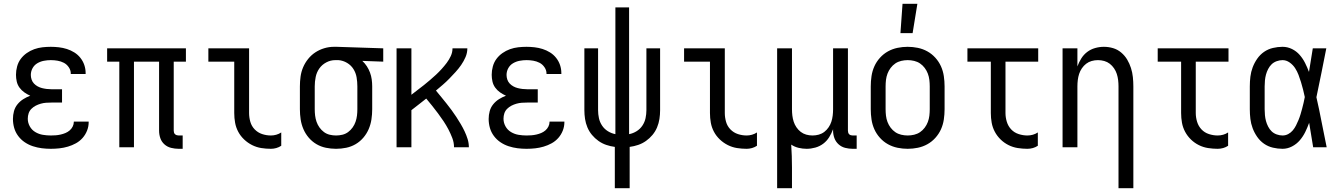

<svg xmlns="http://www.w3.org/2000/svg" viewBox="-20 -774 7040 1009"><path d="M247 8Q223 8 199.5 5Q176 2 153 -5.5Q130 -13 110 -26.5Q90 -40 75.5 -59.5Q61 -79 54.5 -102Q48 -125 48 -149Q48 -170 53.5 -190Q59 -210 72 -226Q85 -242 102.5 -253Q120 -264 139 -271Q123 -278 108 -288.5Q93 -299 82.5 -313.5Q72 -328 68 -345.5Q64 -363 64 -381Q64 -403 70 -425Q76 -447 89 -464.5Q102 -482 120.5 -495Q139 -508 160 -515.5Q181 -523 203 -525.5Q225 -528 247 -528Q268 -528 289.5 -525.5Q311 -523 331.5 -516.5Q352 -510 370.5 -498.5Q389 -487 402.5 -470Q416 -453 423 -432.5Q430 -412 430 -390V-385H352V-388Q352 -405 341.5 -420.5Q331 -436 315.5 -444Q300 -452 282.5 -455Q265 -458 247 -458Q229 -458 210.5 -454.5Q192 -451 176 -441.5Q160 -432 151 -415.5Q142 -399 142 -380Q142 -368 146 -356Q150 -344 158.5 -335Q167 -326 178 -320Q189 -314 201 -311Q213 -308 225.5 -306.5Q238 -305 250 -305H306V-235H250Q236 -235 222 -234Q208 -233 194 -229Q180 -225 167.5 -218.5Q155 -212 145 -202Q135 -192 130.5 -178.5Q126 -165 126 -150Q126 -129 136.5 -110Q147 -91 165.5 -80Q184 -69 205 -65.5Q226 -62 247 -62Q260 -62 273 -63Q286 -64 299 -67Q312 -70 324 -75Q336 -80 346 -88.5Q356 -97 362 -109Q368 -121 368 -134V-135H446V-132Q446 -109 437.5 -87.5Q429 -66 414 -49Q399 -32 379 -21Q359 -10 337 -3.5Q315 3 292.5 5.5Q270 8 247 8Z M940 8H919Q899 8 879 3Q859 -2 844 -15.5Q829 -29 822.5 -48Q816 -67 816 -87V-450H684V0H607V-450H543V-520H957V-450H893V-87Q893 -82 894.5 -77Q896 -72 900 -68.5Q904 -65 909 -63.5Q914 -62 919 -62H940Z M1404 8Q1378 8 1353 4Q1328 0 1305 -11.5Q1282 -23 1263 -41Q1244 -59 1232 -81.5Q1220 -104 1215.5 -129Q1211 -154 1211 -180V-450H1075V-520H1289V-180Q1289 -157 1295.5 -134Q1302 -111 1318.5 -94Q1335 -77 1357.5 -69.5Q1380 -62 1404 -62Q1418 -62 1432 -66Q1446 -70 1458 -78V-8Q1446 0 1432 4Q1418 8 1404 8Z M1746 8Q1719 8 1692.5 2.5Q1666 -3 1643 -16.5Q1620 -30 1602.5 -50.5Q1585 -71 1574.5 -95.5Q1564 -120 1560 -146.5Q1556 -173 1556 -200V-320Q1556 -346 1559.5 -371.5Q1563 -397 1573 -420.5Q1583 -444 1599.5 -464.5Q1616 -485 1637.5 -499Q1659 -513 1684 -520.5Q1709 -528 1735 -528H1750L1994 -520V-450L1884 -454Q1898 -441 1908 -425.5Q1918 -410 1924.5 -392.5Q1931 -375 1933.5 -356.5Q1936 -338 1936 -320V-200Q1936 -173 1932 -146.5Q1928 -120 1917.5 -95.5Q1907 -71 1889.5 -50.5Q1872 -30 1849 -16.5Q1826 -3 1799.5 2.5Q1773 8 1746 8ZM1746 -62Q1763 -62 1779.5 -66Q1796 -70 1809.5 -80Q1823 -90 1833 -104Q1843 -118 1848.5 -134Q1854 -150 1856 -166.5Q1858 -183 1858 -200V-320Q1858 -344 1854 -367.5Q1850 -391 1837.5 -411Q1825 -431 1804 -443.5Q1783 -456 1759 -458H1742Q1717 -458 1694.5 -446Q1672 -434 1658 -414Q1644 -394 1639 -369.5Q1634 -345 1634 -320V-200Q1634 -183 1636 -166.5Q1638 -150 1643.5 -134Q1649 -118 1659 -104Q1669 -90 1682.5 -80Q1696 -70 1712.5 -66Q1729 -62 1746 -62Z M2064 0V-520H2142V-276Q2158 -289 2175 -301.5Q2192 -314 2208 -327Q2224 -340 2240 -353.5Q2256 -367 2271.5 -381.5Q2287 -396 2301 -411.5Q2315 -427 2327.5 -443.5Q2340 -460 2349 -479.5Q2358 -499 2358 -520H2436Q2436 -496 2426.5 -474Q2417 -452 2403.5 -432.5Q2390 -413 2374 -395.5Q2358 -378 2341.5 -361Q2325 -344 2307 -328.5Q2289 -313 2271 -298Q2285 -281 2299 -264Q2313 -247 2326.5 -230Q2340 -213 2353 -195.5Q2366 -178 2378 -159.5Q2390 -141 2401 -122.5Q2412 -104 2421.5 -84Q2431 -64 2437.5 -43Q2444 -22 2444 0H2366Q2366 -25 2357 -48.5Q2348 -72 2336.5 -94Q2325 -116 2311 -137Q2297 -158 2282 -178Q2267 -198 2251.5 -217.5Q2236 -237 2220 -256Q2200 -240 2180.5 -225Q2161 -210 2142 -195V0Z M2747 8Q2723 8 2699.5 5Q2676 2 2653 -5.5Q2630 -13 2610 -26.5Q2590 -40 2575.5 -59.5Q2561 -79 2554.5 -102Q2548 -125 2548 -149Q2548 -170 2553.5 -190Q2559 -210 2572 -226Q2585 -242 2602.5 -253Q2620 -264 2639 -271Q2623 -278 2608 -288.5Q2593 -299 2582.5 -313.5Q2572 -328 2568 -345.5Q2564 -363 2564 -381Q2564 -403 2570 -425Q2576 -447 2589 -464.5Q2602 -482 2620.5 -495Q2639 -508 2660 -515.5Q2681 -523 2703 -525.5Q2725 -528 2747 -528Q2768 -528 2789.5 -525.5Q2811 -523 2831.5 -516.5Q2852 -510 2870.5 -498.5Q2889 -487 2902.5 -470Q2916 -453 2923 -432.5Q2930 -412 2930 -390V-385H2852V-388Q2852 -405 2841.5 -420.5Q2831 -436 2815.5 -444Q2800 -452 2782.5 -455Q2765 -458 2747 -458Q2729 -458 2710.5 -454.5Q2692 -451 2676 -441.5Q2660 -432 2651 -415.5Q2642 -399 2642 -380Q2642 -368 2646 -356Q2650 -344 2658.5 -335Q2667 -326 2678 -320Q2689 -314 2701 -311Q2713 -308 2725.5 -306.5Q2738 -305 2750 -305H2806V-235H2750Q2736 -235 2722 -234Q2708 -233 2694 -229Q2680 -225 2667.5 -218.5Q2655 -212 2645 -202Q2635 -192 2630.5 -178.5Q2626 -165 2626 -150Q2626 -129 2636.5 -110Q2647 -91 2665.5 -80Q2684 -69 2705 -65.5Q2726 -62 2747 -62Q2760 -62 2773 -63Q2786 -64 2799 -67Q2812 -70 2824 -75Q2836 -80 2846 -88.5Q2856 -97 2862 -109Q2868 -121 2868 -134V-135H2946V-132Q2946 -109 2937.5 -87.5Q2929 -66 2914 -49Q2899 -32 2879 -21Q2859 -10 2837 -3.5Q2815 3 2792.5 5.5Q2770 8 2747 8Z M3211 215V-2Q3188 -5 3166 -12.5Q3144 -20 3125 -33.5Q3106 -47 3091 -65Q3076 -83 3067 -104.5Q3058 -126 3054.5 -149Q3051 -172 3051 -195V-520H3123V-195Q3123 -174 3127.5 -153Q3132 -132 3144 -114Q3156 -96 3174.5 -84.5Q3193 -73 3214 -69V-735H3286V-69Q3307 -73 3325.5 -84.5Q3344 -96 3356 -114Q3368 -132 3372.5 -153Q3377 -174 3377 -195V-520H3449V-195Q3449 -172 3445.5 -149Q3442 -126 3433 -104.5Q3424 -83 3409 -65Q3394 -47 3375 -33.5Q3356 -20 3334 -12.5Q3312 -5 3289 -2V215Z M3904 8Q3878 8 3853 4Q3828 0 3805 -11.5Q3782 -23 3763 -41Q3744 -59 3732 -81.5Q3720 -104 3715.5 -129Q3711 -154 3711 -180V-450H3575V-520H3789V-180Q3789 -157 3795.5 -134Q3802 -111 3818.5 -94Q3835 -77 3857.5 -69.5Q3880 -62 3904 -62Q3918 -62 3932 -66Q3946 -70 3958 -78V-8Q3946 0 3932 4Q3918 8 3904 8Z M4064 215V-520H4142V-200Q4142 -183 4144 -166.5Q4146 -150 4151 -134.5Q4156 -119 4165.5 -105Q4175 -91 4188 -81Q4201 -71 4217 -66.5Q4233 -62 4250 -62Q4267 -62 4283 -66.5Q4299 -71 4312 -81Q4325 -91 4334.5 -105Q4344 -119 4349 -134.5Q4354 -150 4356 -166.5Q4358 -183 4358 -200V-520H4436V-87Q4436 -82 4437.5 -77Q4439 -72 4442.5 -68.5Q4446 -65 4451 -63.5Q4456 -62 4461 -62H4482V8H4461Q4441 8 4421.5 3Q4402 -2 4387 -15.5Q4372 -29 4365 -48Q4358 -67 4358 -87V-95Q4350 -73 4337.5 -53Q4325 -33 4306.5 -19Q4288 -5 4265 1.5Q4242 8 4219 8Q4198 8 4177 3Q4156 -2 4138 -14Q4140 16 4141 46.5Q4142 77 4142 107V215Z M4750 8Q4723 8 4696.5 2.5Q4670 -3 4646.5 -16Q4623 -29 4604.5 -49.5Q4586 -70 4575 -94.5Q4564 -119 4560 -146Q4556 -173 4556 -200V-320Q4556 -347 4560 -374Q4564 -401 4575 -425.5Q4586 -450 4604.5 -470.5Q4623 -491 4646.5 -504Q4670 -517 4696.5 -522.5Q4723 -528 4750 -528Q4777 -528 4803.5 -522.5Q4830 -517 4853.5 -504Q4877 -491 4895.5 -470.5Q4914 -450 4925 -425.5Q4936 -401 4940 -374Q4944 -347 4944 -320V-200Q4944 -173 4940 -146Q4936 -119 4925 -94.5Q4914 -70 4895.5 -49.5Q4877 -29 4853.5 -16Q4830 -3 4803.5 2.5Q4777 8 4750 8ZM4750 -62Q4767 -62 4784 -66Q4801 -70 4815 -79.5Q4829 -89 4839.5 -103Q4850 -117 4856 -133Q4862 -149 4864 -166Q4866 -183 4866 -200V-320Q4866 -337 4864 -354Q4862 -371 4856 -387Q4850 -403 4839.5 -417Q4829 -431 4815 -440.5Q4801 -450 4784 -454Q4767 -458 4750 -458Q4733 -458 4716 -454Q4699 -450 4685 -440.5Q4671 -431 4660.5 -417Q4650 -403 4644 -387Q4638 -371 4636 -354Q4634 -337 4634 -320V-200Q4634 -183 4636 -166Q4638 -149 4644 -133Q4650 -117 4660.5 -103Q4671 -89 4685 -79.5Q4699 -70 4716 -66Q4733 -62 4750 -62ZM4712 -600 4723 -754H4801L4776 -600Z M5379 8Q5354 8 5328.5 4Q5303 0 5280 -11.5Q5257 -23 5238.5 -41Q5220 -59 5208 -81.5Q5196 -104 5191.5 -129Q5187 -154 5187 -180V-450H5064V-520H5436V-450H5264V-180Q5264 -157 5271 -134Q5278 -111 5294 -94Q5310 -77 5333 -69.5Q5356 -62 5379 -62Q5394 -62 5408 -66Q5422 -70 5434 -78V-8Q5422 0 5408 4Q5394 8 5379 8Z M5858 215V-320Q5858 -337 5856 -353.5Q5854 -370 5849 -385.5Q5844 -401 5834.5 -415Q5825 -429 5812 -439Q5799 -449 5783 -453.5Q5767 -458 5750 -458Q5733 -458 5717 -453.5Q5701 -449 5688 -439Q5675 -429 5665.5 -415Q5656 -401 5651 -385.5Q5646 -370 5644 -353.5Q5642 -337 5642 -320V0H5564V-520H5642V-425Q5650 -447 5662.5 -467Q5675 -487 5693.5 -501Q5712 -515 5735 -521.5Q5758 -528 5781 -528Q5806 -528 5829.5 -521Q5853 -514 5872 -498Q5891 -482 5903.5 -461Q5916 -440 5923.5 -416.5Q5931 -393 5933.5 -368.5Q5936 -344 5936 -320V215Z M6379 8Q6354 8 6328.5 4Q6303 0 6280 -11.5Q6257 -23 6238.5 -41Q6220 -59 6208 -81.5Q6196 -104 6191.5 -129Q6187 -154 6187 -180V-450H6064V-520H6436V-450H6264V-180Q6264 -157 6271 -134Q6278 -111 6294 -94Q6310 -77 6333 -69.5Q6356 -62 6379 -62Q6394 -62 6408 -66Q6422 -70 6434 -78V-8Q6422 0 6408 4Q6394 8 6379 8Z M6720 8Q6695 8 6669.5 2Q6644 -4 6623 -18.5Q6602 -33 6587 -54.5Q6572 -76 6563 -100Q6554 -124 6551 -149Q6548 -174 6548 -200V-320Q6548 -346 6551 -371Q6554 -396 6563 -420Q6572 -444 6587 -465.5Q6602 -487 6623 -501.5Q6644 -516 6669.5 -522Q6695 -528 6720 -528Q6746 -528 6769.5 -516.5Q6793 -505 6810 -485.5Q6827 -466 6838.5 -443Q6850 -420 6859 -396Q6864 -427 6869 -458Q6874 -489 6879 -520H6950Q6937 -456 6924.5 -391.5Q6912 -327 6898 -263Q6913 -198 6925.5 -132Q6938 -66 6952 0H6881Q6876 -32 6870.5 -64Q6865 -96 6860 -128V-129Q6851 -104 6839.5 -80.5Q6828 -57 6811 -37Q6794 -17 6770 -4.5Q6746 8 6720 8ZM6720 -62Q6736 -62 6750 -69.5Q6764 -77 6774 -89Q6784 -101 6791 -115Q6798 -129 6804 -143.5Q6810 -158 6814.5 -173Q6819 -188 6823 -203Q6827 -218 6830.5 -233Q6834 -248 6837 -264Q6833 -283 6828 -303Q6823 -323 6817 -342.5Q6811 -362 6804 -380.5Q6797 -399 6786 -416Q6775 -433 6757.5 -445.5Q6740 -458 6720 -458Q6705 -458 6689.5 -452.5Q6674 -447 6663 -436.5Q6652 -426 6644.5 -411.5Q6637 -397 6633 -382Q6629 -367 6627.5 -351.5Q6626 -336 6626 -320V-200Q6626 -184 6627.5 -168.5Q6629 -153 6633 -138Q6637 -123 6644.5 -108.5Q6652 -94 6663 -83.5Q6674 -73 6689.5 -67.5Q6705 -62 6720 -62Z"/></svg>

Font: Iosevka Term Curly
Style: Regular
Weight: 400
Designer: Belleve Invis
Foundry: Belleve Invis
Version: Version 32.3.0